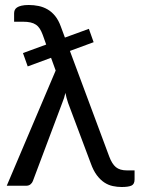

<svg xmlns="http://www.w3.org/2000/svg" viewBox="-20 -744 578 769"><path d="M519 -61.5V-25.5Q519 -6.5 506.8 -0.8Q494.5 5 467 5Q449.5 5 431.8 1.2Q414 -2.5 398 -13Q382 -23.5 368 -42Q354 -60.5 343.5 -90L253 -331Q245.5 -353 242 -372Q237.5 -351.5 229.5 -332.5L111.5 -18.5Q109 -11.5 102.2 -5.8Q95.5 0 84 0H7L203 -461.5L184.5 -512.5L91 -478L72 -531.5L165 -565.5L151.5 -603.5Q146 -618.5 139.5 -628.8Q133 -639 123.8 -645.2Q114.5 -651.5 102 -654.2Q89.5 -657 72 -657H36.5V-690.5Q36.5 -697.5 39 -703.5Q41.5 -709.5 48 -714Q54.5 -718.5 66 -721.2Q77.5 -724 95 -724Q115.5 -724 134.8 -720Q154 -716 170.8 -706.2Q187.5 -696.5 201 -679.8Q214.5 -663 223.5 -638L240 -593.5L336 -628.5L355 -575L260 -540L417.5 -117Q428.5 -87.5 444.2 -74.5Q460 -61.5 488.5 -61.5Z"/></svg>

Font: Lato-Regular
Style: Regular
Weight: 400
Designer: Lukasz Dziedzic with Adam Twardoch and Botio Nikoltchev
Foundry: tyPoland Lukasz Dziedzic
Version: Version 2.015; 2015-08-06; http://www.latofonts.com/